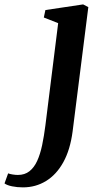

<svg xmlns="http://www.w3.org/2000/svg" viewBox="-142 -574 454 850"><path d="M179.5 7.5Q169 88.5 138.5 143.8Q108 199 62 227.2Q16 255.5 -40.5 255.5Q-66 255.5 -88.8 250.8Q-111.5 246 -122 238L-106 193.5Q-98.5 196.5 -85.8 198.5Q-73 200.5 -63 200.5Q-32.5 200.5 -11.8 184.2Q9 168 22.5 138.5Q36 109 44.5 68.8Q53 28.5 59 -19L115.5 -471.5L52 -496.5L59 -529.5L226 -554.5L249 -542.5Z"/></svg>

Font: Merriweather 48pt SemiBold
Style: Italic
Weight: 600
Italic angle: -7.8°
Designer: Eben Sorkin
Foundry: Eben Sorkin
Version: Version 2.101